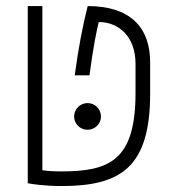

<svg xmlns="http://www.w3.org/2000/svg" viewBox="-20 -606 626 635"><path d="M184.6 9.3C381.8 9.3 476.6 -55.2 476.6 -296.9V-399.4C476.6 -518.1 408.2 -585.9 270 -585.9C252.9 -516.6 241.2 -458.5 227.1 -356.9H275.9C289.1 -457.5 300.8 -509.3 306.6 -533.2C371.1 -533.2 428.2 -486.8 428.2 -395V-297.9C428.2 -73.2 339.8 -39.1 181.6 -39.1C153.8 -39.1 133.8 -41 120.1 -43V-585.9H71.8V0C86.9 2.9 127 9.3 184.6 9.3ZM269.5 -176.8C293.9 -176.8 314 -196.3 314 -220.7C314 -245.1 293.9 -265.1 269.5 -265.1C245.1 -265.1 225.1 -245.1 225.1 -220.7C225.1 -196.3 245.1 -176.8 269.5 -176.8Z"/></svg>

Font: Cascadia Mono PL ExtraLight
Style: Regular
Weight: 200
Monospace: yes
Designer: Aaron Bell
Foundry: Saja Typeworks
Version: Version 2404.023